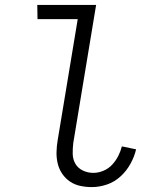

<svg xmlns="http://www.w3.org/2000/svg" viewBox="-20 -755 640 783"><path d="M354 8Q330 8 307 3Q284 -2 265.5 -14.5Q247 -27 234 -46Q221 -65 215.5 -87.5Q210 -110 210.5 -134Q211 -158 215 -182L297 -677H133L132 -735H372L279 -173Q276 -150 276.5 -127.5Q277 -105 287.5 -87Q298 -69 318 -59.5Q338 -50 361 -50Q381 -50 401.5 -58.5Q422 -67 437 -83Q452 -99 462 -118.5Q472 -138 477 -158L535 -146Q528 -116 512 -87Q496 -58 471.5 -35.5Q447 -13 416 -2.5Q385 8 354 8Z"/></svg>

Font: Iosevka Light Extended
Style: Italic
Weight: 300
Width: 7
Italic angle: -9°
Monospace: yes
Designer: Belleve Invis
Foundry: Belleve Invis
Version: Version 32.5.0; ttfautohint (v1.8.4)